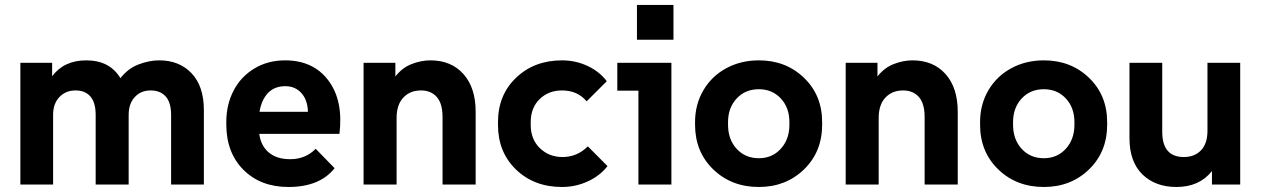

<svg xmlns="http://www.w3.org/2000/svg" viewBox="-20 -743 5075 773"><path d="M62 0V-490.2H189.9V-436Q237.8 -500 327.1 -500Q421.9 -500 464.8 -428.2Q495.1 -467.3 537.8 -483.6Q580.6 -500 621.1 -500Q702.1 -500 751.5 -447.8Q800.8 -395.5 800.8 -299.8V0H668.9V-279.8Q668.9 -330.1 647.2 -354.5Q625.5 -378.9 585.9 -378.9Q547.4 -378.9 522.7 -352.3Q498 -325.7 498 -280.8V0H365.2V-279.8Q365.2 -330.1 344 -354.5Q322.8 -378.9 284.2 -378.9Q244.6 -378.9 219.2 -352.3Q193.8 -325.7 193.8 -280.8V0Z M1141.1 9.8Q1029.3 9.8 960.2 -59.3Q891.1 -128.4 891.1 -242.2V-252Q891.1 -321.3 920.2 -377.7Q949.2 -434.1 1003.7 -467Q1058.1 -500 1127.9 -500Q1241.2 -500 1302 -419.2Q1362.8 -338.4 1346.7 -204.1H1023.9Q1029.8 -156.7 1061.8 -129.4Q1093.8 -102.1 1147.9 -102.1Q1210.4 -102.1 1251 -144L1327.1 -65.9Q1267.6 9.8 1141.1 9.8ZM1128.9 -396Q1085 -396 1058.8 -368.4Q1032.7 -340.8 1024.9 -293H1219.7Q1218.3 -341.3 1193.1 -368.7Q1168 -396 1128.9 -396Z M1443.8 0V-490.2H1571.8V-435.1Q1599.1 -470.2 1637.2 -485.1Q1675.3 -500 1712.9 -500Q1796.4 -500 1845.7 -445.1Q1895 -390.1 1895 -293V0H1761.7V-272Q1761.7 -326.2 1738.5 -352.5Q1715.3 -378.9 1674.8 -378.9Q1630.9 -378.9 1603.8 -350.1Q1576.7 -321.3 1576.7 -268.1V0Z M2242.7 9.8Q2130.4 9.8 2057.6 -60.3Q1984.9 -130.4 1984.9 -240.2V-251Q1984.9 -360.8 2058.1 -430.4Q2131.3 -500 2242.7 -500Q2297.4 -500 2345.5 -477.5Q2393.6 -455.1 2422.9 -416L2341.8 -335Q2305.2 -378.9 2242.7 -378.9Q2188.5 -378.9 2152.6 -344Q2116.7 -309.1 2116.7 -251V-240.2Q2116.7 -182.1 2153.6 -146.5Q2190.4 -110.8 2244.6 -110.8Q2303.7 -110.8 2346.7 -153.8L2425.8 -74.2Q2395.5 -35.2 2346.4 -12.7Q2297.4 9.8 2242.7 9.8Z M2544.4 -583V-723.1H2691.4V-583ZM2550.3 0V-377.9H2465.3V-490.2H2683.1V0Z M3035.2 9.8Q2924.8 9.8 2851.6 -61Q2778.3 -131.8 2778.3 -241.2V-251Q2778.3 -322.8 2812 -379.9Q2845.7 -437 2904.3 -468.5Q2962.9 -500 3035.2 -500Q3144 -500 3217 -429.7Q3290 -359.4 3290 -251V-241.2Q3290 -131.8 3217 -61Q3144 9.8 3035.2 9.8ZM3035.2 -106Q3088.9 -106 3123.5 -144Q3158.2 -182.1 3158.2 -241.2V-251Q3158.2 -309.6 3123.5 -346.7Q3088.9 -383.8 3035.2 -383.8Q2980.5 -383.8 2945.8 -346.4Q2911.1 -309.1 2911.1 -251V-241.2Q2911.1 -181.6 2945.8 -143.8Q2980.5 -106 3035.2 -106Z M3384.8 0V-490.2H3512.7V-435.1Q3540 -470.2 3578.1 -485.1Q3616.2 -500 3653.8 -500Q3737.3 -500 3786.6 -445.1Q3835.9 -390.1 3835.9 -293V0H3702.6V-272Q3702.6 -326.2 3679.4 -352.5Q3656.2 -378.9 3615.7 -378.9Q3571.8 -378.9 3544.7 -350.1Q3517.6 -321.3 3517.6 -268.1V0Z M4182.6 9.8Q4072.3 9.8 3999 -61Q3925.8 -131.8 3925.8 -241.2V-251Q3925.8 -322.8 3959.5 -379.9Q3993.2 -437 4051.8 -468.5Q4110.4 -500 4182.6 -500Q4291.5 -500 4364.5 -429.7Q4437.5 -359.4 4437.5 -251V-241.2Q4437.5 -131.8 4364.5 -61Q4291.5 9.8 4182.6 9.8ZM4182.6 -106Q4236.3 -106 4271 -144Q4305.7 -182.1 4305.7 -241.2V-251Q4305.7 -309.6 4271 -346.7Q4236.3 -383.8 4182.6 -383.8Q4127.9 -383.8 4093.3 -346.4Q4058.6 -309.1 4058.6 -251V-241.2Q4058.6 -181.6 4093.3 -143.8Q4127.9 -106 4182.6 -106Z M4716.3 9.8Q4631.3 9.8 4579.3 -41Q4527.3 -91.8 4527.3 -187V-490.2H4659.2V-212.9Q4659.2 -110.8 4746.1 -110.8Q4789.1 -110.8 4815.2 -137.7Q4841.3 -164.6 4841.3 -216.8V-490.2H4973.1V0H4859.4V-54.2Q4808.6 9.8 4716.3 9.8Z"/></svg>

Font: SUSE
Style: Bold
Weight: 700
Designer: Rene Bieder
Foundry: SUSE
Version: Version 1.000